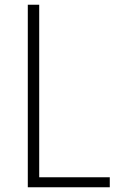

<svg xmlns="http://www.w3.org/2000/svg" viewBox="-20 -788 492 808"><path d="M130 -42H442V0H97V-768H145V-28Z"/></svg>

Font: Yaldevi ExtraLight
Style: Regular
Weight: 200
Designer: Sol Matas, Rajitha Manaperi, Kosala Senevirathne
Foundry: Mooniak
Version: Version 1.100